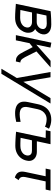

<svg xmlns="http://www.w3.org/2000/svg" viewBox="985 -1537 761 2771"><g transform="rotate(90 1365.5 -151.5)"><path d="M399 -278Q428 -294 449 -323.5Q470 -353 475 -384Q480 -412 472 -435.5Q464 -459 445.5 -476Q427 -493 398.5 -502Q370 -511 333 -511Q292 -511 257 -509.5Q222 -508 196 -506Q170 -504 155.5 -502.5Q141 -501 141 -501L35 0Q35 0 47.5 1Q60 2 82 3.5Q104 5 130 7Q156 9 183.5 10Q211 11 235 11Q297 11 342 -12Q387 -35 414 -72Q441 -109 450 -149Q458 -190 445 -225.5Q432 -261 399 -278ZM321 -446Q337 -446 352.5 -442.5Q368 -439 379.5 -430.5Q391 -422 396.5 -408.5Q402 -395 397 -375Q394 -357 380.5 -340Q367 -323 346.5 -312Q326 -301 299 -301H174L204 -441Q207 -441 219.5 -442Q232 -443 250 -443.5Q268 -444 286.5 -445Q305 -446 321 -446ZM238 -62Q219 -62 200.5 -62.5Q182 -63 166 -63.5Q150 -64 138.5 -64.5Q127 -65 124 -65L160 -233H298Q313 -233 328.5 -228.5Q344 -224 356.5 -214Q369 -204 374.5 -188Q380 -172 375 -149Q370 -123 350.5 -103Q331 -83 302 -72.5Q273 -62 238 -62Z M805 -132 722 -297 953 -501H857L624 -294L667 -499L596 -512L487 0H562L603 -197L660 -243L728 -112Q742 -83 758.5 -57.5Q775 -32 799.5 -16Q824 0 860 0H867L882 -65H878Q866 -65 853.5 -71.5Q841 -78 829.5 -93Q818 -108 805 -132Z M972 209H1045L1474 -500H1396L1161 -108L1095 -500H1019L1106 -14Z M1808 -420 1838 -478Q1810 -493 1777.5 -501.5Q1745 -510 1711 -511Q1644 -511 1597.5 -486.5Q1551 -462 1523.5 -418.5Q1496 -375 1484 -319L1453 -174Q1439 -107 1456.5 -66Q1474 -25 1516 -6.5Q1558 12 1617 11Q1647 11 1678 6.5Q1709 2 1739 -5V-68Q1739 -68 1729.5 -66.5Q1720 -65 1704.5 -62.5Q1689 -60 1669.5 -57.5Q1650 -55 1631 -55Q1599 -55 1576 -62.5Q1553 -70 1540 -85Q1527 -100 1524 -124.5Q1521 -149 1528 -182L1556 -315Q1564 -354 1584 -383Q1604 -412 1635 -428.5Q1666 -445 1707 -444Q1733 -443 1760 -437Q1787 -431 1808 -420Z M1874 -500 1860 -432 1971 -430H2010L2024 -500ZM2170 -303H2019L2061 -500H1986L1881 -3Q1883 -3 1897.5 -1.5Q1912 0 1933.5 1.5Q1955 3 1981 4.5Q2007 6 2033.5 7Q2060 8 2083 8Q2145 8 2190 -15Q2235 -38 2262 -74.5Q2289 -111 2297 -152Q2309 -202 2293 -235.5Q2277 -269 2244.5 -286Q2212 -303 2170 -303ZM2086 -65Q2067 -65 2048 -65Q2029 -65 2012.5 -66Q1996 -67 1984.5 -67.5Q1973 -68 1969 -68L2005 -232H2156Q2170 -232 2183.5 -228.5Q2197 -225 2207.5 -215.5Q2218 -206 2222.5 -190Q2227 -174 2222 -151Q2216 -125 2197 -105.5Q2178 -86 2149.5 -75.5Q2121 -65 2086 -65Z M2536 -138 2598 -430H2716L2731 -500H2428L2413 -430H2524L2461 -133Q2455 -103 2456.5 -79Q2458 -55 2468 -37Q2478 -19 2496.5 -6Q2515 7 2542 15L2580 -39Q2559 -47 2547.5 -60Q2536 -73 2533.5 -92.5Q2531 -112 2536 -138Z"/></g></svg>

Font: Advent Pro Medium
Style: Italic
Weight: 500
Italic angle: -12°
Version: Version 3.000